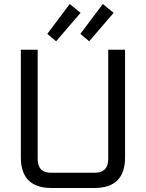

<svg xmlns="http://www.w3.org/2000/svg" viewBox="-20 -938 728 958"><path d="M84 -153V-690H168V-144Q168 -76 236 -76H452Q520 -76 520 -144V-690H604V-153Q604 0 451 0H237Q84 0 84 -153ZM216 -769 328 -918 382 -874 260 -732ZM381 -769 493 -918 547 -874 425 -732Z"/></svg>

Font: Oxanium ExtraLight
Style: Regular
Weight: 400
Version: Version 2.000